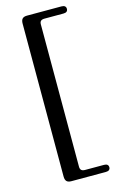

<svg xmlns="http://www.w3.org/2000/svg" viewBox="-131 -791 588 970"><g transform="rotate(-15 163.0 -306.0)"><path d="M172 -678V66Q172 78.5 178.2 84.2Q184.5 90 197.5 90H296.5Q319.5 90 319.5 109Q319.5 117 313.8 122Q308 127 296.5 127H116Q99 127 91.5 119Q84 111 84 94V-705.5Q84 -723 91.5 -731Q99 -739 116 -739H296.5Q308 -739 313.8 -734Q319.5 -729 319.5 -720.5Q319.5 -701.5 296.5 -701.5H197.5Q184.5 -701.5 178.2 -696Q172 -690.5 172 -678Z"/></g></svg>

Font: Fraunces 18pt
Style: Regular
Weight: 400
Version: Version 1.000;[b76b70a41]